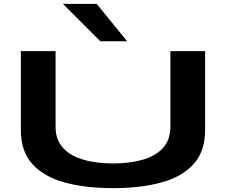

<svg xmlns="http://www.w3.org/2000/svg" viewBox="-20 -965 1171 995"><path d="M88 -292V-700H268V-310Q268 -254 292.5 -217Q317 -180 359 -158.5Q401 -137 454.5 -127.5Q508 -118 567 -118Q648 -118 715 -136Q782 -154 822.5 -196Q863 -238 863 -310V-700H1043V-292Q1043 -181 983.5 -115Q924 -49 816.5 -19.5Q709 10 566 10Q422 10 314.5 -19.5Q207 -49 147.5 -115Q88 -181 88 -292ZM500 -751 306 -945H481L639 -751Z"/></svg>

Font: Georama ExtraExtended SemiBold
Style: Regular
Weight: 600
Width: 8
Designer: Jean-Baptiste Levee
Foundry: Production Type
Version: Version 1.000